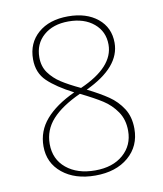

<svg xmlns="http://www.w3.org/2000/svg" viewBox="-77 -726 673 794"><g transform="rotate(-10 259.5 -329.0)"><path d="M452 -158Q452 -85 399.5 -40Q347 5 260 5Q175 5 122 -38Q69 -81 69 -151Q69 -215 111 -263.5Q153 -312 233 -349Q163 -385 126 -420.5Q89 -456 89 -513Q89 -581 136 -622Q183 -663 262 -663Q339 -663 386 -624.5Q433 -586 433 -522Q433 -420 286 -351Q338 -325 372.5 -301.5Q407 -278 429.5 -243Q452 -208 452 -158ZM264 -362Q407 -425 407 -519Q407 -574 366.5 -608Q326 -642 260 -642Q195 -642 155.5 -607.5Q116 -573 116 -516Q116 -478 135.5 -451Q155 -424 185 -404.5Q215 -385 264 -362ZM425 -154Q425 -201 402 -234.5Q379 -268 345.5 -289.5Q312 -311 255 -339Q176 -303 136 -259Q96 -215 96 -156Q96 -92 142 -54Q188 -16 263 -16Q337 -16 381 -54.5Q425 -93 425 -154Z"/></g></svg>

Font: Ysabeau Infant Extralight
Style: Regular
Weight: 200
Designer: Christian Thalmann (Catharsis Fonts)
Version: Version 0.003